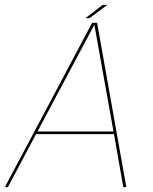

<svg xmlns="http://www.w3.org/2000/svg" viewBox="-39 -771 632 791"><path d="M-19 0H-6.5L109.5 -218.5H430.5L469 0H481.5L361 -677H340.5ZM115.5 -229.5 349 -667.5H350L428.5 -229.5ZM313 -696H329.5L403.5 -751H384Z"/></svg>

Font: Anybody UltraCondensed Thin Thin
Style: Italic
Weight: 250
Italic angle: -10°
Version: Version 1.111